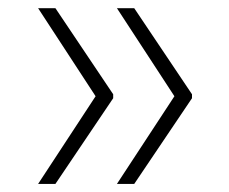

<svg xmlns="http://www.w3.org/2000/svg" viewBox="-20 -535 569 477"><path d="M74.7 -78.1 218.8 -297.9H261.2V-291L117.7 -78.1ZM74.7 -514.6H117.7L261.2 -300.8V-293.9H218.8ZM270.5 -78.1 414.6 -297.9H457V-291L313.5 -78.1ZM270.5 -514.6H313.5L457 -300.8V-293.9H414.6Z"/></svg>

Font: Inter Tight ExtraLight
Style: Regular
Weight: 250
Designer: Rasmus Andersson
Foundry: rsms
Version: Version 3.004